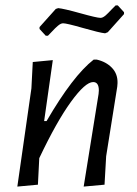

<svg xmlns="http://www.w3.org/2000/svg" viewBox="-20 -685 507 709"><path d="M415 -665 438 -640V-633L378 -566L368 -562Q348 -564 287 -581.5Q226 -599 213 -599Q209 -599 204.5 -597Q200 -595 194 -590Q188 -585 183.5 -580.5Q179 -576 170.5 -567Q162 -558 157 -553H149L126 -578V-585L186 -652L195 -655Q216 -653 277 -636Q338 -619 351 -619Q355 -619 359.5 -621Q364 -623 370 -628Q376 -633 380 -637.5Q384 -642 392.5 -650.5Q401 -659 407 -665ZM44 4 96 -359 101 -456 175 -463 143 -238H152Q249 -405 326 -465H337Q372 -457 393.5 -434.5Q415 -412 414 -378L413 -365L372 -108L366 -3L289 4L344 -338L345 -351Q345 -382 324 -382Q295 -382 242 -309Q189 -236 125 -101L120 -3Z"/></svg>

Font: Alegreya Sans
Style: Italic
Weight: 400
Italic angle: -7°
Designer: Juan Pablo del Peral
Foundry: Huerta Tipografica
Version: Version 2.007